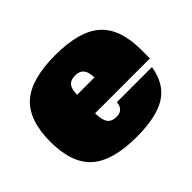

<svg xmlns="http://www.w3.org/2000/svg" viewBox="-121 -682 864 864"><g transform="rotate(-45 311.0 -250.0)"><path d="M602 -198H253Q253 -156 266.5 -137Q280 -118 310 -118Q354 -118 358 -164H581Q567 -73 503 -31.5Q439 10 311 10Q158 10 89 -51.5Q20 -113 20 -250Q20 -387 89 -448.5Q158 -510 311 -510Q464 -510 533 -449Q602 -388 602 -254ZM310 -382Q281 -382 268 -366Q255 -350 255 -314H365Q365 -382 310 -382Z"/></g></svg>

Font: Fivo Sans Modern ExtBlk
Style: Regular
Weight: 950
Designer: Alexander Slobzheninov
Foundry: Alexander Slobzheninov
Version: 1.0